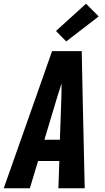

<svg xmlns="http://www.w3.org/2000/svg" viewBox="-43 -1009 563 1029"><path d="M-23 0 150 -490 236 -735H395L400 -490L411 0H270L275 -146H161L117 0ZM278 -260 286 -490Q286 -508 286.5 -526Q287 -544 287 -562Q281 -544 275.5 -526Q270 -508 264 -490L195 -260ZM312 -787 257 -843 418 -989 486 -921Z"/></svg>

Font: Iosevka SS04 Heavy
Style: Italic
Weight: 900
Italic angle: -9°
Monospace: yes
Designer: Belleve Invis
Foundry: Belleve Invis
Version: Version 19.0.0; ttfautohint (v1.8.4)